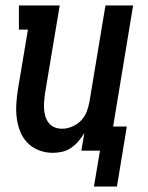

<svg xmlns="http://www.w3.org/2000/svg" viewBox="-20 -550 540 701"><path d="M323 131 345 0H277L288 -65Q279 -49 267 -35Q255 -21 240 -10.5Q225 0 207.5 4Q190 8 173 8Q147 8 123 -1Q99 -10 81.5 -27.5Q64 -45 54.5 -68Q45 -91 41.5 -116.5Q38 -142 39.5 -168.5Q41 -195 45 -221L82 -442H49V-530H198L144 -207Q142 -193 141 -178.5Q140 -164 141 -150.5Q142 -137 146 -124Q150 -111 158.5 -100.5Q167 -90 179.5 -85Q192 -80 207 -80Q225 -80 244 -88Q263 -96 276.5 -110.5Q290 -125 297 -143.5Q304 -162 307 -181L365 -530H466L393 -88H443L407 131Z"/></svg>

Font: Iosevka Slab Semibold
Style: Italic
Weight: 600
Italic angle: -9°
Monospace: yes
Designer: Belleve Invis
Foundry: Belleve Invis
Version: Version 11.1.1; ttfautohint (v1.8.3)